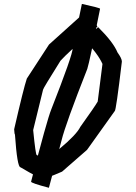

<svg xmlns="http://www.w3.org/2000/svg" viewBox="-20 -914 671 947"><path d="M397.5 -852.5H399.4Q460 -792.5 460 -782.2Q310.5 -650.9 278.3 -614.3Q192.4 -477.5 192.4 -471.7L143.6 -272.5Q155.8 -149.4 161.1 -149.4L196.3 -131.8Q238.8 -143.1 274.4 -180.7Q357.9 -250.5 376 -288.1Q449.7 -391.1 461.9 -413.1L485.4 -598.6Q462.4 -650.4 395.5 -717.8L463.9 -780.3Q539.1 -705.6 559.6 -655.3Q581.1 -625.5 581.1 -610.4Q552.2 -366.2 545.9 -366.2L409.2 -174.8L286.1 -67.4Q204.6 -32.2 192.4 -32.2Q176.8 -32.2 81.1 -88.9Q64.9 -88.9 53.7 -251Q51.3 -251 49.8 -276.4Q96.7 -480.5 112.3 -526.4L221.7 -694.3ZM385.7 -894.4Q473.6 -875.1 473.6 -870.8Q422.4 -610.8 410.6 -574.3Q303.2 -302 283.7 -222L221.2 12.2Q133.3 -10.9 133.3 -17.9Q211.4 -321.3 232.9 -374.5Q338.4 -643.1 338.4 -675.3L383.8 -894.4Z"/></svg>

Font: ww_drahtTSB
Style: Regular
Weight: 400
Designer: Dr. Wolfgang Wiebecke
Version: Version 1.06 May 21, 2010, initial release